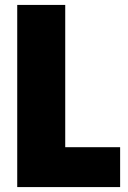

<svg xmlns="http://www.w3.org/2000/svg" viewBox="-20 -760 520 780"><path d="M50 -740H245V-162H468V0H50Z"/></svg>

Font: Encode Sans Compressed
Style: Black
Weight: 900
Designer: Pablo Impallari, Andres Torresi
Foundry: Pablo Impallari, Andres Torresi
Version: Version 1.000; ttfautohint (v1.00) -l 8 -r 50 -G 200 -x 14 -